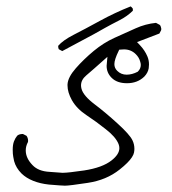

<svg xmlns="http://www.w3.org/2000/svg" viewBox="-20 -420 540 604"><path d="M397.9 -392.6Q395 -397 391.1 -399.9Q341.8 -380.4 294.4 -354.5Q247.1 -328.6 210.9 -310.1Q177.7 -293 163.1 -275.9Q163.1 -274.9 163.1 -273.4Q163.1 -269 165 -265.1L175.8 -259.3Q260.3 -304.2 275.6 -312.7Q291 -321.3 310.5 -332.3Q330.1 -343.3 356 -356.4Q379.4 -368.2 397.9 -386.2ZM348.6 -197.3Q339.8 -206.1 339.8 -218.3Q339.8 -232.4 353 -259.3L355 -263.7Q364.7 -264.6 370.1 -264.6Q392.1 -264.6 407.2 -249.5Q417.5 -239.3 420.9 -226.6Q422.9 -220.7 422.9 -215.8Q422.9 -204.1 414.1 -195.3L413.1 -194.3Q395.5 -185.1 378.2 -185.1Q360.8 -185.1 348.6 -197.3ZM34.2 6.8Q27.8 14.6 23.9 24.9Q20 35.2 20 50.8Q20 64.9 21.7 73.2Q23.4 81.5 24.4 86.9Q30.3 108.4 47.9 126Q62.5 140.1 84.5 148.9Q106.4 157.7 133.8 160.6Q175.8 164.1 184.1 164.1Q198.7 164.1 255.9 155.3Q314.9 146.5 356.4 113.3Q384.3 91.3 395 74.7Q400.4 66.4 401.6 59.8Q402.8 53.2 402.8 48.3Q402.8 33.7 396.5 21Q387.7 2.9 350.1 -31.2Q311 -66.9 277.8 -91.8Q241.7 -119.1 236.3 -141.1Q234.9 -146.5 234.9 -151.4Q234.9 -168.9 251.5 -182.9Q268.1 -196.8 317.9 -241.2Q315.4 -216.3 315.4 -212.9Q315.4 -190.9 331.1 -175.3Q348.1 -158.2 379.4 -158.2Q412.6 -158.2 434.1 -179.2Q445.3 -190.9 447.8 -205.1Q448.7 -211.4 448.7 -217.3Q448.7 -231 443.4 -243.2Q435.5 -261.7 419.9 -278.3L411.1 -287.6Q452.6 -303.2 481.4 -314.5L486.8 -324.7Q487.3 -326.2 487.3 -327.4Q487.3 -328.6 487.3 -329.3Q487.3 -330.1 487.1 -331.1Q486.8 -332 486.6 -333Q486.3 -334 486.1 -334.7Q485.8 -335.4 485.6 -336.4Q485.4 -337.4 485.1 -338.1Q484.9 -338.9 484.4 -339.4Q483.4 -340.8 482.4 -341.8L470.7 -348.1Q437.5 -344.7 407.2 -331.1L339.8 -300.8Q306.2 -285.6 274.9 -259.8Q243.2 -233.4 218.5 -205.3Q193.8 -177.2 192.4 -154.8Q192.4 -152.8 192.4 -150.9Q192.4 -129.9 206.1 -105Q221.2 -78.1 252.2 -57.6Q283.2 -37.1 312.5 -13.7Q343.8 10.3 353 33.2Q355.5 39.6 355.5 45.9Q355.5 65.4 331.1 84.5Q302.2 107.4 244.6 116.2Q194.3 123.5 179.7 123.5Q177.7 123.5 174.8 123.5Q166.5 122.6 135.3 120.6Q100.6 118.7 82.5 99.6Q61 77.6 61 53.2Q61 39.6 67.9 26.9Q68.4 24.9 68.4 23.4Q68.4 14.2 63.5 7.3L52.2 1.5Q51.8 1.5 51.3 1.5Q40.5 1.5 34.2 6.8Z"/></svg>

Font: NaikaiFont
Style: Light
Weight: 300
Version: Version 1.89